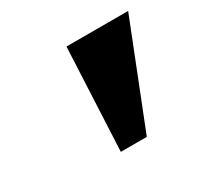

<svg xmlns="http://www.w3.org/2000/svg" viewBox="-79 -806 495 480"><g transform="rotate(-30 169.0 -566.0)"><path d="M160 -714H338L221 -418H146Z"/></g></svg>

Font: Noto Serif NarrowBlack
Style: Italic
Weight: 900
Width: 4
Italic angle: -12°
Designer: Monotype Design Team
Foundry: Monotype Imaging Inc.
Version: Version 1.001